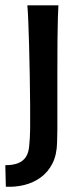

<svg xmlns="http://www.w3.org/2000/svg" viewBox="-54 -536 291 723"><path d="M-32 167 -34 86Q-5 86 14 78.5Q33 71 43.5 55Q54 39 56 13Q59 -14 59.5 -51.5Q60 -89 59.5 -140Q59 -191 58 -256Q57 -316 55.5 -367Q54 -418 52.5 -456.5Q51 -495 49 -516H166Q165 -503 164 -471Q163 -439 162.5 -388Q162 -337 162 -265Q162 -222 162 -191Q162 -160 162 -137.5Q162 -115 162 -94Q162 -73 162 -50.5Q162 -28 161 0Q160 47 143.5 79.5Q127 112 99.5 132Q72 152 38 160.5Q4 169 -32 167Z"/></svg>

Font: Truculenta
Style: Bold
Weight: 700
Designer: Ivan Castro, Eva Sanz & Omnibus-Type Team
Foundry: Omnibus-Type
Version: Version 1.002